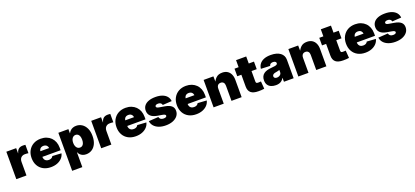

<svg xmlns="http://www.w3.org/2000/svg" viewBox="56 -1971 7529 3481"><g transform="rotate(-20 3820.5 -230.5)"><path d="M45.4 0V-529.3H235.4V-430.7H238.3Q252.9 -485.4 283.9 -508.8Q314.9 -532.2 363.8 -532.2Q377.4 -532.2 389.4 -531.2Q401.4 -530.3 413.1 -528.8V-367.7Q400.9 -370.1 379.6 -371.1Q358.4 -372.1 341.3 -372.1Q311.5 -372.1 288.8 -358.6Q266.1 -345.2 253.7 -321Q241.2 -296.9 241.2 -263.7V0Z M713.4 10.7Q629.9 10.7 567.4 -23.2Q504.9 -57.1 470.5 -119.1Q436 -181.2 436 -263.7Q436 -345.2 470.5 -407.2Q504.9 -469.2 566.2 -503.9Q627.4 -538.6 709 -538.6Q769.5 -538.6 819.1 -519.3Q868.7 -500 904.8 -464.1Q940.9 -428.2 960.2 -378.4Q979.5 -328.6 979.5 -267.1V-218.3H495.1V-326.7H889.6L798.8 -306.2Q798.8 -336.4 788.8 -357.2Q778.8 -377.9 759.8 -388.9Q740.7 -399.9 712.9 -399.9Q685.1 -399.9 666 -388.9Q647 -377.9 637 -357.2Q627 -336.4 627 -306.2V-223.6Q627 -191.9 638.2 -169.9Q649.4 -147.9 670.2 -137Q690.9 -126 719.2 -126Q739.7 -126 756.3 -131.3Q772.9 -136.7 784.7 -147Q796.4 -157.2 802.2 -171.4L975.1 -160.2Q963.9 -109.4 927.7 -70.8Q891.6 -32.2 836.9 -10.7Q782.2 10.7 713.4 10.7Z M1048.8 204.1V-529.3H1242.7V-450.7H1246.1Q1259.3 -477.1 1280 -496.8Q1300.8 -516.6 1329.3 -527.6Q1357.9 -538.6 1394.5 -538.6Q1454.6 -538.6 1503.7 -506.8Q1552.7 -475.1 1582.3 -414.1Q1611.8 -353 1611.8 -264.6Q1611.8 -177.2 1583.3 -116Q1554.7 -54.7 1505.4 -22.5Q1456.1 9.8 1392.6 9.8Q1356.4 9.8 1327.9 -1.7Q1299.3 -13.2 1278.8 -33.7Q1258.3 -54.2 1247.1 -82H1244.6V204.1ZM1328.1 -142.6Q1355 -142.6 1373.8 -157.5Q1392.6 -172.4 1402.3 -199.7Q1412.1 -227.1 1412.1 -264.6Q1412.1 -302.7 1402.3 -330.1Q1392.6 -357.4 1373.8 -372.3Q1355 -387.2 1328.1 -387.2Q1301.3 -387.2 1281.2 -372.3Q1261.2 -357.4 1250 -330.1Q1238.8 -302.7 1238.8 -264.6Q1238.8 -227.5 1250 -200Q1261.2 -172.4 1281.2 -157.5Q1301.3 -142.6 1328.1 -142.6Z M1683.1 0V-529.3H1873V-430.7H1876Q1890.6 -485.4 1921.6 -508.8Q1952.6 -532.2 2001.5 -532.2Q2015.1 -532.2 2027.1 -531.2Q2039.1 -530.3 2050.8 -528.8V-367.7Q2038.6 -370.1 2017.3 -371.1Q1996.1 -372.1 1979 -372.1Q1949.2 -372.1 1926.5 -358.6Q1903.8 -345.2 1891.4 -321Q1878.9 -296.9 1878.9 -263.7V0Z M2351.1 10.7Q2267.6 10.7 2205.1 -23.2Q2142.6 -57.1 2108.2 -119.1Q2073.7 -181.2 2073.7 -263.7Q2073.7 -345.2 2108.2 -407.2Q2142.6 -469.2 2203.9 -503.9Q2265.1 -538.6 2346.7 -538.6Q2407.2 -538.6 2456.8 -519.3Q2506.3 -500 2542.5 -464.1Q2578.6 -428.2 2597.9 -378.4Q2617.2 -328.6 2617.2 -267.1V-218.3H2132.8V-326.7H2527.3L2436.5 -306.2Q2436.5 -336.4 2426.5 -357.2Q2416.5 -377.9 2397.5 -388.9Q2378.4 -399.9 2350.6 -399.9Q2322.8 -399.9 2303.7 -388.9Q2284.7 -377.9 2274.7 -357.2Q2264.6 -336.4 2264.6 -306.2V-223.6Q2264.6 -191.9 2275.9 -169.9Q2287.1 -147.9 2307.9 -137Q2328.6 -126 2356.9 -126Q2377.4 -126 2394 -131.3Q2410.6 -136.7 2422.4 -147Q2434.1 -157.2 2439.9 -171.4L2612.8 -160.2Q2601.6 -109.4 2565.4 -70.8Q2529.3 -32.2 2474.6 -10.7Q2419.9 10.7 2351.1 10.7Z M2930.2 11.7Q2854.5 11.7 2796.6 -10.3Q2738.8 -32.2 2704.1 -72.3Q2669.4 -112.3 2662.1 -166.5L2849.6 -178.2Q2856 -150.9 2876.2 -135.3Q2896.5 -119.6 2932.1 -119.6Q2960.9 -119.6 2977.1 -128.4Q2993.2 -137.2 2993.2 -153.3Q2993.2 -167 2978.5 -175.8Q2963.9 -184.6 2933.1 -189.9L2836.4 -206.5Q2756.3 -220.2 2715.3 -259.8Q2674.3 -299.3 2674.3 -362.8Q2674.3 -418 2704.1 -457Q2733.9 -496.1 2789.3 -516.8Q2844.7 -537.6 2922.4 -537.6Q2998 -537.6 3053.2 -517.1Q3108.4 -496.6 3140.1 -458.3Q3171.9 -419.9 3176.3 -366.7L3000.5 -356Q2997.6 -380.4 2977.3 -394.3Q2957 -408.2 2928.7 -408.2Q2901.4 -408.2 2885.3 -398.9Q2869.1 -389.6 2869.1 -374Q2869.1 -361.8 2880.6 -352.3Q2892.1 -342.8 2918.5 -338.4L3029.3 -319.3Q3111.8 -305.2 3151.9 -270.3Q3191.9 -235.4 3191.9 -176.3Q3191.9 -119.6 3158.7 -77.4Q3125.5 -35.2 3066.4 -11.7Q3007.3 11.7 2930.2 11.7Z M3516.1 10.7Q3432.6 10.7 3370.1 -23.2Q3307.6 -57.1 3273.2 -119.1Q3238.8 -181.2 3238.8 -263.7Q3238.8 -345.2 3273.2 -407.2Q3307.6 -469.2 3368.9 -503.9Q3430.2 -538.6 3511.7 -538.6Q3572.3 -538.6 3621.8 -519.3Q3671.4 -500 3707.5 -464.1Q3743.7 -428.2 3762.9 -378.4Q3782.2 -328.6 3782.2 -267.1V-218.3H3297.9V-326.7H3692.4L3601.6 -306.2Q3601.6 -336.4 3591.6 -357.2Q3581.5 -377.9 3562.5 -388.9Q3543.5 -399.9 3515.6 -399.9Q3487.8 -399.9 3468.8 -388.9Q3449.7 -377.9 3439.7 -357.2Q3429.7 -336.4 3429.7 -306.2V-223.6Q3429.7 -191.9 3440.9 -169.9Q3452.1 -147.9 3472.9 -137Q3493.7 -126 3522 -126Q3542.5 -126 3559.1 -131.3Q3575.7 -136.7 3587.4 -147Q3599.1 -157.2 3605 -171.4L3777.8 -160.2Q3766.6 -109.4 3730.5 -70.8Q3694.3 -32.2 3639.6 -10.7Q3585 10.7 3516.1 10.7Z M4047.4 -288.1V0H3851.6V-529.3H4040.5L4042.5 -388.2H4025.4Q4047.4 -453.1 4091.1 -495.8Q4134.8 -538.6 4211.4 -538.6Q4269.5 -538.6 4309.8 -513.2Q4350.1 -487.8 4371.3 -441.9Q4392.6 -396 4392.6 -335V0H4196.8V-292.5Q4196.8 -332 4177.5 -354Q4158.2 -376 4122.6 -376Q4099.1 -376 4082.3 -366Q4065.4 -356 4056.4 -336.4Q4047.4 -316.9 4047.4 -288.1Z M4823.2 -529.3V-383.3H4447.8V-529.3ZM4526.9 -665H4722.7V-182.6Q4722.7 -162.1 4731.4 -153.6Q4740.2 -145 4764.2 -145Q4775.4 -145 4794.2 -146Q4813 -147 4819.3 -147.9L4830.1 -3.4Q4807.6 1 4777.3 2.4Q4747.1 3.9 4717.3 3.9Q4619.6 3.9 4573.2 -35.4Q4526.9 -74.7 4526.9 -155.8Z M5053.7 9.3Q5001.5 9.3 4961.7 -7.8Q4921.9 -24.9 4899.4 -59.1Q4877 -93.3 4877 -146Q4877 -189.9 4892.1 -220.9Q4907.2 -252 4934.3 -271.5Q4961.4 -291 4997.8 -301.5Q5034.2 -312 5076.2 -314.9Q5121.6 -318.4 5149.2 -323.2Q5176.8 -328.1 5189.2 -337.2Q5201.7 -346.2 5201.7 -361.3V-363.3Q5201.7 -375.5 5194.1 -384.5Q5186.5 -393.6 5173.3 -398.4Q5160.2 -403.3 5141.6 -403.3Q5122.6 -403.3 5108.2 -397.9Q5093.8 -392.6 5085 -382.1Q5076.2 -371.6 5073.7 -355.5L4896 -363.3Q4901.9 -416.5 4931.6 -455.8Q4961.4 -495.1 5015.4 -516.8Q5069.3 -538.6 5147.5 -538.6Q5206.1 -538.6 5252.4 -525.9Q5298.8 -513.2 5330.8 -489.3Q5362.8 -465.3 5379.4 -432.1Q5396 -398.9 5396 -357.9V0H5209V-74.2H5206.1Q5189 -43.5 5166.5 -25.4Q5144 -7.3 5116 1Q5087.9 9.3 5053.7 9.3ZM5117.2 -113.8Q5138.7 -113.8 5158.4 -122.3Q5178.2 -130.9 5190.9 -147.2Q5203.6 -163.6 5203.6 -187.5V-230Q5195.8 -227.5 5187.5 -224.9Q5179.2 -222.2 5169.7 -220Q5160.2 -217.8 5149.2 -215.6Q5138.2 -213.4 5125.5 -210.9Q5104 -207.5 5089.6 -200.2Q5075.2 -192.9 5067.9 -182.1Q5060.5 -171.4 5060.5 -157.7Q5060.5 -143.6 5067.9 -133.8Q5075.2 -124 5087.9 -118.9Q5100.6 -113.8 5117.2 -113.8Z M5682.6 -288.1V0H5486.8V-529.3H5675.8L5677.7 -388.2H5660.6Q5682.6 -453.1 5726.3 -495.8Q5770 -538.6 5846.7 -538.6Q5904.8 -538.6 5945.1 -513.2Q5985.4 -487.8 6006.6 -441.9Q6027.8 -396 6027.8 -335V0H5832V-292.5Q5832 -332 5812.7 -354Q5793.5 -376 5757.8 -376Q5734.4 -376 5717.5 -366Q5700.7 -356 5691.7 -336.4Q5682.6 -316.9 5682.6 -288.1Z M6458.5 -529.3V-383.3H6083V-529.3ZM6162.1 -665H6357.9V-182.6Q6357.9 -162.1 6366.7 -153.6Q6375.5 -145 6399.4 -145Q6410.6 -145 6429.4 -146Q6448.2 -147 6454.6 -147.9L6465.3 -3.4Q6442.9 1 6412.6 2.4Q6382.3 3.9 6352.5 3.9Q6254.9 3.9 6208.5 -35.4Q6162.1 -74.7 6162.1 -155.8Z M6779.3 10.7Q6695.8 10.7 6633.3 -23.2Q6570.8 -57.1 6536.4 -119.1Q6502 -181.2 6502 -263.7Q6502 -345.2 6536.4 -407.2Q6570.8 -469.2 6632.1 -503.9Q6693.4 -538.6 6774.9 -538.6Q6835.4 -538.6 6885 -519.3Q6934.6 -500 6970.7 -464.1Q7006.8 -428.2 7026.1 -378.4Q7045.4 -328.6 7045.4 -267.1V-218.3H6561V-326.7H6955.6L6864.7 -306.2Q6864.7 -336.4 6854.7 -357.2Q6844.7 -377.9 6825.7 -388.9Q6806.6 -399.9 6778.8 -399.9Q6751 -399.9 6731.9 -388.9Q6712.9 -377.9 6702.9 -357.2Q6692.9 -336.4 6692.9 -306.2V-223.6Q6692.9 -191.9 6704.1 -169.9Q6715.3 -147.9 6736.1 -137Q6756.8 -126 6785.2 -126Q6805.7 -126 6822.3 -131.3Q6838.9 -136.7 6850.6 -147Q6862.3 -157.2 6868.2 -171.4L7041 -160.2Q7029.8 -109.4 6993.7 -70.8Q6957.5 -32.2 6902.8 -10.7Q6848.1 10.7 6779.3 10.7Z M7358.4 11.7Q7282.7 11.7 7224.9 -10.3Q7167 -32.2 7132.3 -72.3Q7097.7 -112.3 7090.3 -166.5L7277.8 -178.2Q7284.2 -150.9 7304.4 -135.3Q7324.7 -119.6 7360.4 -119.6Q7389.2 -119.6 7405.3 -128.4Q7421.4 -137.2 7421.4 -153.3Q7421.4 -167 7406.7 -175.8Q7392.1 -184.6 7361.3 -189.9L7264.6 -206.5Q7184.6 -220.2 7143.6 -259.8Q7102.5 -299.3 7102.5 -362.8Q7102.5 -418 7132.3 -457Q7162.1 -496.1 7217.5 -516.8Q7272.9 -537.6 7350.6 -537.6Q7426.3 -537.6 7481.4 -517.1Q7536.6 -496.6 7568.4 -458.3Q7600.1 -419.9 7604.5 -366.7L7428.7 -356Q7425.8 -380.4 7405.5 -394.3Q7385.3 -408.2 7356.9 -408.2Q7329.6 -408.2 7313.5 -398.9Q7297.4 -389.6 7297.4 -374Q7297.4 -361.8 7308.8 -352.3Q7320.3 -342.8 7346.7 -338.4L7457.5 -319.3Q7540 -305.2 7580.1 -270.3Q7620.1 -235.4 7620.1 -176.3Q7620.1 -119.6 7586.9 -77.4Q7553.7 -35.2 7494.6 -11.7Q7435.5 11.7 7358.4 11.7Z"/></g></svg>

Font: Inter 24pt Black
Style: Regular
Weight: 900
Designer: Rasmus Andersson
Foundry: rsms
Version: Version 4.001;git-66647c0bb